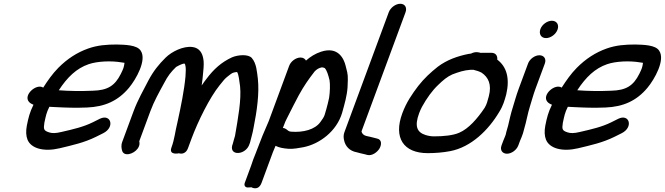

<svg xmlns="http://www.w3.org/2000/svg" viewBox="-20 -785 3525 1018"><path d="M291.7 -306.4C336.6 -375.1 385.2 -422.5 450.1 -444.7C496.3 -460.6 569.9 -463.6 624.5 -454.2C632.7 -453.2 635.9 -452.8 640.2 -451.9C636.8 -428.1 634.9 -422.1 620.6 -393.2C589.3 -330.6 551 -305.9 471.5 -304C408.7 -301.2 349.1 -302.1 291.7 -306.4ZM241.7 -218.8C250.1 -218.1 264.2 -217.4 276.3 -217C330.7 -214.2 381.1 -212.4 441.6 -215C534.7 -218.8 605.8 -249.9 663.8 -319.5C701.7 -364.9 759.2 -467 726.3 -515.7C707.2 -547.5 640.3 -547.8 599.4 -549C545.7 -549 497.3 -545.5 447.1 -527.6C388.3 -506.7 336.3 -472.9 288.9 -425.1C257.8 -393.4 233 -357.8 209.1 -320.5C173.4 -344 103 -281.8 132.9 -245.8C138.4 -239.1 145 -234.8 157.5 -229.7C137.4 -189 130.8 -161.6 122.2 -118.6C116.9 -90 117.7 -65.4 125.7 -44.8C144.6 2.5 212.6 20.9 295.9 1.2C363.8 -15.2 425.9 -28.4 489.1 -59.7L527.2 -78.7C590.5 -110.3 568.4 -183.2 509.8 -155.5L471.5 -136.4C422.5 -112.3 370.7 -100.2 305.2 -85.2C275.8 -77.9 255.6 -77.9 240.8 -83C212.1 -92.3 209.7 -98.9 215.3 -134.4C223.9 -173.6 225.7 -186.3 241.7 -218.8Z M1303 -21.7 1305 -27C1305.3 -27.9 1305.8 -29.4 1306 -30.5C1311.9 -56.5 1319.3 -76.8 1324.4 -107.6C1342.6 -197.6 1355.4 -291.3 1347.2 -367C1342.5 -403.1 1340.5 -447.9 1315.3 -477.3C1297.2 -498.7 1242.7 -494.8 1210.2 -481.1C1154 -455.2 1112.8 -418.1 1074.2 -366.2C1067 -357.1 1058.1 -344.9 1049.3 -331.8C1052.8 -356.1 1055.6 -379.9 1057.4 -403.7C1060.7 -434.5 1061.4 -457.7 1057.5 -475.4C1052.7 -501.7 1038.8 -531.1 1000.1 -535.8C951.8 -541.8 891.2 -511.9 858.3 -479.6C822.4 -444.1 794.4 -410.1 766.5 -357.7C740.5 -306.4 710.8 -256.4 688.1 -195L628.2 -33C620.7 -12.6 624.8 2 626.5 10.4C634.2 48.7 689.1 32.6 710.3 2.4C723.6 -16.4 719.4 -31.1 718.3 -36L777.1 -195C796.9 -248.6 822.6 -293.6 849.9 -344C870.2 -383.2 886.4 -403.5 913.7 -430C917.2 -432.8 941.1 -444.5 948.8 -446.4C960.5 -449.4 961 -449.1 963.8 -432C965.3 -424.4 965.6 -406.4 963.5 -380.1C956.9 -306.6 939.2 -220.5 921.1 -137.7C908.4 -86.6 905.5 -47.3 889.1 -3C873.1 40.2 928.9 27.7 928.9 27.7C928.9 27.7 962.1 40.3 977 0L995.1 -49C1030.3 -144 1092.1 -267.9 1143.7 -332C1165.2 -358.7 1170.9 -367.4 1189.9 -381.8C1210.9 -397.8 1211.1 -399.9 1233.6 -403C1234.5 -403 1234.9 -403 1237.2 -402.9C1246.3 -388.2 1248.2 -358.6 1252.9 -327.8C1260.3 -256 1242.3 -159.9 1226 -64.4C1223.2 -54.5 1217.3 -35.4 1213.9 -21.3L1211.9 -16C1211.6 -15.3 1211.2 -13.9 1211 -12.9C1197.2 43.3 1284.6 37.6 1303 -21.7Z M1479.8 -106.7C1484 -117 1487.9 -127 1492.5 -139.3C1496.9 -149.5 1503.5 -161.4 1508.2 -171.2C1526.5 -209.4 1543.7 -240 1564.2 -280C1592.6 -331.4 1614.9 -362.9 1647.8 -405.7C1657.9 -416.8 1670.6 -425.1 1687 -428C1692.9 -427.6 1700.7 -424.9 1701.8 -424C1713.3 -412.2 1720.8 -386.2 1727.3 -359.5C1730.9 -337.2 1729.7 -297.6 1725 -266.6L1718 -236C1713.7 -216.8 1707.7 -198.3 1701.8 -177.6C1698.5 -164.7 1687.7 -150.4 1678.3 -137.4C1649.8 -98.3 1588.4 -81.5 1522.3 -86.9C1511.6 -88.2 1507.3 -92.1 1497 -100.5C1491.7 -104.3 1486.5 -106.1 1479.8 -106.7ZM1311.2 94 1278 184C1272 200 1281.8 209.7 1295 209L1313.1 208C1313.1 208 1349.8 230.4 1367 184L1427 21.6C1430.9 12.4 1436.2 -0.5 1441 -11.8C1459.3 -2.5 1481.5 2 1509.9 3.9C1537.1 5.7 1567.5 -0.8 1588.5 -4.5C1674 -21.2 1764.6 -88.6 1793.7 -186C1807.1 -233.9 1819.7 -277.4 1822.7 -321.5L1824.2 -360.9C1825.4 -394.5 1818.6 -411.1 1812.6 -436C1803.5 -473.5 1773.2 -540.3 1682.8 -511C1651.8 -500.9 1625.2 -484.3 1602.3 -463.7C1598 -472.4 1587.9 -480 1573.5 -480C1549.2 -480 1522.2 -460.3 1513.2 -436L1404.9 -143C1382.6 -93 1360.6 -39.5 1339.3 18L1337.4 23.3C1332.5 34.9 1327.2 48.2 1323.2 59C1318.8 71 1315.4 82.7 1311.2 94Z M2041.2 -720 1806.1 -84C1800.6 -69.2 1801.2 -55.4 1804.1 -42.5C1810.1 -11.3 1832.1 15.6 1872.3 22.6C1883.2 25 1898.5 30.3 1916.6 33.5L1926.5 36.3C1952.9 43.5 1981 21 1992.1 2.4C2002.6 -15.4 2007.1 -45 1978.4 -50.6L1967.4 -53.4C1955.3 -56.4 1938.1 -61 1920.8 -64.5C1908.1 -67.8 1898.2 -77.4 1896.8 -88.7L2130.2 -720C2139.1 -744.1 2127.6 -765 2102.4 -765C2077.2 -765 2050.1 -744.1 2041.2 -720Z M2490.2 -415C2506.1 -411.4 2522.6 -405.6 2533.6 -399.6C2568.8 -375.7 2588.1 -337.8 2572 -275.4C2564.3 -247.5 2561.6 -233.7 2549.6 -213.3C2511 -155.7 2464.2 -102.1 2414.6 -81.2C2382.1 -66.9 2331.9 -62 2280.9 -62C2267 -62 2251.8 -64.3 2236.3 -69.1C2191.1 -83.5 2176.7 -115.4 2202.2 -184.5C2206.8 -196.9 2212.1 -208.6 2217.5 -218.8C2241.8 -263.1 2271.9 -305.3 2303.5 -334.9C2329.8 -360.3 2350.3 -377.8 2378.2 -390.4C2412.8 -403.4 2439.1 -412.5 2475.3 -415ZM2585.7 -505H2535.7C2533.1 -505 2534 -505.1 2528.8 -504.6C2520.3 -507.1 2502 -513.5 2477.5 -501C2473.1 -500.5 2467.1 -499.6 2461.2 -498.5C2406.4 -487.2 2350.2 -468.2 2301 -431C2264.4 -402.1 2228.7 -369.4 2197.5 -329.2C2164.8 -285.9 2135.1 -243.7 2113 -184C2065.2 -54.6 2119.2 27 2248 27C2287.8 27 2329.5 23.5 2365.9 16.5C2478.3 -4.4 2570.8 -96.3 2627.4 -192.2C2648.1 -225.3 2655.5 -253.2 2664.2 -284.9C2684 -370 2666.1 -431.8 2616.5 -468.8C2618.8 -488.5 2608.7 -505 2585.7 -505Z M2745.1 -57 2752.5 -77C2755 -83.8 2754.5 -86.3 2758.4 -98.5C2772.2 -144.7 2776.9 -180.8 2790.5 -223.3C2799.8 -252.4 2807.6 -283 2818.7 -313L2868.7 -448C2878.3 -474 2863 -492 2839.9 -492C2815.6 -492 2788.6 -472.3 2779.7 -448L2729.7 -313C2716.8 -278.1 2708.5 -246 2699.5 -217.7C2687.9 -181.3 2681.5 -150.8 2673.9 -118.1C2671.4 -107.4 2664.6 -88.5 2661.4 -71.3L2657.2 -60.1C2653.8 -52.5 2650.7 -45.2 2648.1 -38L2639.2 -14C2629.5 12 2644.9 30 2667.9 30C2692.2 30 2719.2 10.3 2728.2 -14L2737.1 -38C2739.2 -43.7 2742.7 -50.5 2745.1 -57ZM2845.3 -631C2836.1 -606 2847.9 -583 2875.1 -583C2899.7 -583 2926.9 -602.9 2936 -627.5C2945.6 -653.5 2932.1 -675 2906.1 -675C2882.2 -675 2854.6 -656 2845.3 -631Z M3040.7 -306.4C3085.6 -375.1 3134.2 -422.5 3199.1 -444.7C3245.3 -460.6 3318.9 -463.6 3373.5 -454.2C3381.7 -453.2 3384.9 -452.8 3389.2 -451.9C3385.8 -428.1 3383.9 -422.1 3369.6 -393.2C3338.3 -330.6 3300 -305.9 3220.5 -304C3157.7 -301.2 3098.1 -302.1 3040.7 -306.4ZM2990.7 -218.8C2999.1 -218.1 3013.2 -217.4 3025.3 -217C3079.7 -214.2 3130.1 -212.4 3190.6 -215C3283.7 -218.8 3354.8 -249.9 3412.8 -319.5C3450.7 -364.9 3508.2 -467 3475.3 -515.7C3456.2 -547.5 3389.3 -547.8 3348.4 -549C3294.7 -549 3246.3 -545.5 3196.1 -527.6C3137.3 -506.7 3085.3 -472.9 3037.9 -425.1C3006.8 -393.4 2982 -357.8 2958.1 -320.5C2922.4 -344 2852 -281.8 2881.9 -245.8C2887.4 -239.1 2894 -234.8 2906.5 -229.7C2886.4 -189 2879.8 -161.6 2871.2 -118.6C2865.9 -90 2866.7 -65.4 2874.7 -44.8C2893.6 2.5 2961.6 20.9 3044.9 1.2C3112.8 -15.2 3174.9 -28.4 3238.1 -59.7L3276.2 -78.7C3339.5 -110.3 3317.4 -183.2 3258.8 -155.5L3220.5 -136.4C3171.5 -112.3 3119.7 -100.2 3054.2 -85.2C3024.8 -77.9 3004.6 -77.9 2989.8 -83C2961.1 -92.3 2958.7 -98.9 2964.3 -134.4C2972.9 -173.6 2974.7 -186.3 2990.7 -218.8Z"/></svg>

Font: Just Breathe
Style: BdObl7
Weight: 400
Foundry: Cannot Into Space Fonts
Version: Version 0.72